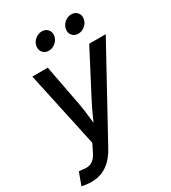

<svg xmlns="http://www.w3.org/2000/svg" viewBox="-238 -859 1048 1179"><g transform="rotate(-30 286.0 -270.0)"><path d="M-12.2 198.7 20 111.3 45.9 113.3Q69.8 117.7 89.4 113.5Q108.9 109.4 125.5 93.5Q142.1 77.6 155.8 47.9L179.2 0.5L63.5 -535.6H172.9L230 -234.9Q238.3 -187 242.9 -139.6Q247.6 -92.3 253.4 -44.9H222.2Q243.2 -92.3 264.2 -139.9Q285.2 -187.5 310.1 -234.9L466.8 -535.6H584L246.1 80.6Q223.6 121.6 195.3 149.7Q167 177.7 132.8 192.1Q98.6 206.5 57.6 206.5Q36.6 206.5 18.1 204.1Q-0.5 201.7 -12.2 198.7ZM440.4 -622.1Q414.1 -622.1 398.7 -640.4Q383.3 -658.7 387.7 -684.6Q391.6 -710.4 413.3 -728.8Q435.1 -747.1 461.4 -747.1Q487.8 -747.1 503.2 -728.8Q518.6 -710.4 514.2 -684.6Q509.8 -658.7 488.3 -640.4Q466.8 -622.1 440.4 -622.1ZM231.4 -622.1Q205.1 -622.1 189.7 -640.4Q174.3 -658.7 178.7 -684.6Q182.6 -710.4 204.3 -728.8Q226.1 -747.1 252.4 -747.1Q278.8 -747.1 294.2 -728.8Q309.6 -710.4 305.2 -684.6Q300.8 -658.7 279.3 -640.4Q257.8 -622.1 231.4 -622.1Z"/></g></svg>

Font: Inter 20pt Medium
Style: Italic
Weight: 500
Italic angle: -9.3988°
Version: Version 4.001;git-66647c0bb